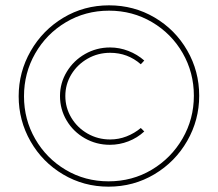

<svg xmlns="http://www.w3.org/2000/svg" viewBox="-20 -709 817 720"><path d="M50 -348Q50 -439 95 -517.5Q140 -596 217.5 -642.5Q295 -689 389 -689Q482 -689 559.5 -643.5Q637 -598 682 -520Q727 -442 727 -350Q727 -259 682 -180.5Q637 -102 559 -55.5Q481 -9 387 -9Q294 -9 216.5 -55Q139 -101 94.5 -179Q50 -257 50 -348ZM707 -350Q707 -437 665 -510Q623 -583 550 -626Q477 -669 389 -669Q300 -669 227 -625.5Q154 -582 112 -508.5Q70 -435 70 -348Q70 -261 112 -188Q154 -115 226.5 -72Q299 -29 387 -29Q476 -29 549 -72.5Q622 -116 664.5 -189.5Q707 -263 707 -350ZM205 -349Q205 -398 230.5 -440Q256 -482 299 -506.5Q342 -531 393 -531Q428 -531 461.5 -518Q495 -505 521 -482L508 -468Q459 -511 393 -511Q347 -511 308.5 -489Q270 -467 247.5 -430Q225 -393 225 -349Q225 -305 247.5 -267.5Q270 -230 308.5 -208Q347 -186 393 -186Q425 -186 454.5 -197.5Q484 -209 508 -229L521 -216Q495 -192 461.5 -179Q428 -166 392 -166Q341 -166 298 -190.5Q255 -215 230 -257Q205 -299 205 -349Z"/></svg>

Font: Montserrat-Arabic Thin
Style: Regular
Weight: 250
Designer: Mohamed Gaber
Foundry: Kief Type Foundry
Version: Version 5.008